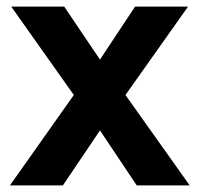

<svg xmlns="http://www.w3.org/2000/svg" viewBox="-20 -560 603 580"><path d="M10 0 203 -273 14 -540H174L282 -380L388 -540H548L359 -273L553 0H393L282 -166L170 0Z"/></svg>

Font: Vela Sans ExtBd
Style: Regular
Weight: 800
Designer: Principal design: Mikhail Sharanda - project Manrope.
Design modification: Ravid Balaliev
Foundry: Mikhail Sharanda
Version: Version 1.001